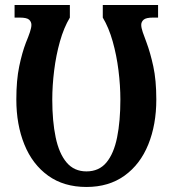

<svg xmlns="http://www.w3.org/2000/svg" viewBox="-20 -734 687 764"><path d="M324 10Q234 10 171.5 -35Q109 -80 77 -159Q45 -238 45 -338Q45 -415 56.5 -470Q68 -525 83 -564Q93 -588 99 -606Q105 -624 105 -635Q105 -647 96 -655.5Q87 -664 58 -664H38V-714H258V-664Q234 -624 218.5 -569Q203 -514 195.5 -453.5Q188 -393 188 -338Q188 -252 201.5 -187.5Q215 -123 245 -87.5Q275 -52 324 -52Q374 -52 403.5 -87.5Q433 -123 446 -187.5Q459 -252 459 -338Q459 -393 451.5 -453.5Q444 -514 428.5 -569Q413 -624 389 -664V-714H609V-664H589Q561 -664 551.5 -655.5Q542 -647 542 -635Q542 -624 548 -606Q554 -588 563 -565Q578 -525 590 -470Q602 -415 602 -338Q602 -238 570 -159Q538 -80 475.5 -35Q413 10 324 10Z"/></svg>

Font: Noto Serif ExtraCondensed
Style: Bold
Weight: 700
Width: 2
Designer: Monotype Design Team
Foundry: Monotype Imaging Inc.
Version: Version 2.014; ttfautohint (v1.8.4.7-5d5b)